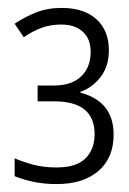

<svg xmlns="http://www.w3.org/2000/svg" viewBox="-20 -827 326 485"><path d="M123 -362Q92 -362 65.5 -367.5Q39 -373 17 -382V-427Q41 -417 66 -410.5Q91 -404 123 -404Q173 -404 196 -427Q219 -450 219 -488Q219 -571 117 -571H75V-611H116Q161 -611 185 -634Q209 -657 209 -696Q209 -729 189 -747Q169 -765 135 -765Q107 -765 84.5 -756.5Q62 -748 40 -733L17 -767Q42 -784 71 -795.5Q100 -807 136 -807Q192 -807 223.5 -778.5Q255 -750 255 -700Q255 -660 234.5 -633Q214 -606 183 -595V-593Q267 -571 267 -487Q267 -428 228.5 -395Q190 -362 123 -362Z"/></svg>

Font: Noto Sans Tamil Condensed Light
Style: Regular
Weight: 300
Width: 3
Designer: Jelle Bosma - Monotype Design Team
Foundry: Monotype Imaging Inc.
Version: Version 2.004; ttfautohint (v1.8.4.7-5d5b)